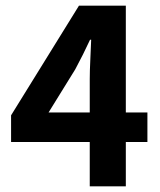

<svg xmlns="http://www.w3.org/2000/svg" viewBox="-20 -656 563 676"><path d="M296 0V-156H19V-250L258 -636H423V-260H499V-156H423V0ZM151 -260H296V-377Q296 -406 298 -446.5Q300 -487 301 -516H297Q285 -490 272 -464Q259 -438 245 -412Z"/></svg>

Font: Assistant
Style: Bold
Weight: 700
Designer: Hebrew By Ben Nathan, Latin by Paul Hunt
Version: Version 3.000